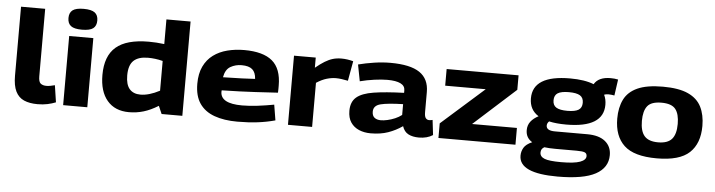

<svg xmlns="http://www.w3.org/2000/svg" viewBox="-54 -1025 5605 1505"><g transform="rotate(5 2748.5 -273.0)"><path d="M250 -740V-209Q250 -165 267 -152Q284 -139 312 -139Q326 -139 342.5 -142Q359 -145 378 -150L398 -17Q368 -5 333 2.5Q298 10 255 10Q192 10 148.5 -9Q105 -28 82.5 -73.5Q60 -119 60 -197V-740Z M551 -602Q490 -602 464 -622Q438 -642 438 -684Q438 -726 464 -746Q490 -766 551 -766Q612 -766 638.5 -746Q665 -726 665 -684Q665 -642 639 -622Q613 -602 551 -602ZM456 0V-544H646V0Z M1231 2 1204 -60Q1144 -23 1089 -6.5Q1034 10 974 10Q864 10 803 -61.5Q742 -133 742 -263Q742 -412 824.5 -483Q907 -554 1082 -554Q1142 -554 1204 -546V-740H1394V2ZM1203 -179V-413Q1172 -421 1143 -424.5Q1114 -428 1087 -428Q1011 -428 973.5 -392.5Q936 -357 936 -276Q936 -204 966 -169.5Q996 -135 1052 -135Q1119 -135 1203 -179Z M1827 10Q1722 10 1646 -17.5Q1570 -45 1529.5 -104Q1489 -163 1489 -259Q1489 -339 1516 -395.5Q1543 -452 1590.5 -487Q1638 -522 1700.5 -538Q1763 -554 1833 -554Q1982 -554 2054 -493.5Q2126 -433 2126 -300Q2126 -291 2126 -275Q2126 -259 2125 -244Q2062 -240 1947.5 -233.5Q1833 -227 1684 -224Q1683 -220 1683 -212Q1684 -120 1853 -120Q1910 -120 1975 -128Q2040 -136 2104 -148L2124 -26Q2059 -8 1986.5 1Q1914 10 1827 10ZM1685 -327Q1766 -328 1835.5 -331Q1905 -334 1937 -336Q1934 -387 1907 -410.5Q1880 -434 1823 -434Q1775 -434 1735.5 -411.5Q1696 -389 1685 -327Z M2396 -544V-464Q2436 -497 2468 -516.5Q2500 -536 2530.5 -545Q2561 -554 2598 -554Q2643 -554 2691 -541L2663 -385Q2638 -390 2614 -393.5Q2590 -397 2568 -397Q2534 -397 2496 -386Q2458 -375 2415 -347V0H2225V-544Z M2695 -152Q2695 -222 2737.5 -258.5Q2780 -295 2871.5 -309.5Q2963 -324 3110 -329V-349Q3110 -384 3074.5 -401.5Q3039 -419 2971 -419Q2927 -419 2868.5 -411Q2810 -403 2756 -389L2731 -519Q2789 -534 2855 -544Q2921 -554 2983 -554Q3140 -554 3213.5 -504Q3287 -454 3287 -351V-193Q3287 -158 3297.5 -145.5Q3308 -133 3324 -133Q3330 -133 3337.5 -134Q3345 -135 3351 -137L3365 -19Q3320 10 3256 10Q3206 10 3172.5 -7.5Q3139 -25 3125 -68Q3073 -32 3013.5 -11Q2954 10 2876 10Q2825 10 2784 -7.5Q2743 -25 2719 -60.5Q2695 -96 2695 -152ZM2878 -161Q2878 -129 2896.5 -114Q2915 -99 2947 -99Q2969 -99 2998.5 -105.5Q3028 -112 3057.5 -124.5Q3087 -137 3110 -155V-240Q2990 -237 2934 -223Q2878 -209 2878 -161Z M3409 0V-115L3745 -413H3426V-544H3992V-430L3662 -132H4015V0Z M4365 220Q4062 220 4062 82Q4062 48 4079 19Q4096 -10 4144 -31Q4119 -46 4106 -68.5Q4093 -91 4093 -122Q4093 -161 4115 -189.5Q4137 -218 4176 -238Q4104 -283 4104 -373Q4104 -555 4397 -555Q4513 -555 4584 -526Q4618 -585 4713 -585Q4745 -585 4772 -579L4754 -452Q4743 -454 4730.5 -455.5Q4718 -457 4706 -457Q4687 -457 4673 -451Q4690 -417 4690 -373Q4690 -192 4397 -192Q4319 -192 4262 -205Q4246 -190 4246 -171Q4246 -131 4315 -131H4568Q4661 -131 4710 -91Q4759 -51 4759 17Q4759 116 4663.5 168Q4568 220 4365 220ZM4397 -300Q4457 -300 4484.5 -317Q4512 -334 4512 -373Q4512 -413 4484.5 -430Q4457 -447 4397 -447Q4337 -447 4309.5 -430Q4282 -413 4282 -373Q4282 -334 4309.5 -317Q4337 -300 4397 -300ZM4216 44Q4216 76 4252.5 90.5Q4289 105 4383 105Q4486 105 4532 88Q4578 71 4578 41Q4578 20 4561.5 12.5Q4545 5 4497 5H4331Q4281 5 4242 0Q4227 9 4221.5 19.5Q4216 30 4216 44Z M4792 -274Q4792 -361 4823 -424Q4854 -487 4927.5 -520.5Q5001 -554 5127 -554Q5253 -554 5326 -520.5Q5399 -487 5430.5 -424Q5462 -361 5462 -274Q5462 -136 5384 -63Q5306 10 5127 10Q4948 10 4870 -63Q4792 -136 4792 -274ZM4986 -273Q4986 -192 5019 -154Q5052 -116 5127 -116Q5202 -116 5235 -154Q5268 -192 5268 -273Q5268 -351 5237.5 -389.5Q5207 -428 5127 -428Q5047 -428 5016.5 -389.5Q4986 -351 4986 -273Z"/></g></svg>

Font: Georama Extended
Style: Bold
Weight: 700
Width: 7
Designer: Jean-Baptiste Levee
Foundry: Production Type
Version: Version 1.000